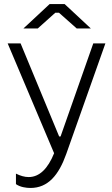

<svg xmlns="http://www.w3.org/2000/svg" viewBox="-20 -735 555 951"><path d="M430 -594 300 -715H226L96 -594H167L254 -672H272L360 -594ZM131 196C218 196 271 132 308 28L502 -520H442L280 -59H273L82 -520H18L248 24C217 101 175 142 122 142C102 142 81 136 59 125V177C80 192 110 196 131 196Z"/></svg>

Font: Fixel Text Light
Style: Regular
Weight: 300
Width: 4
Designer: AlfaBravo + MacPaw
Foundry: Kyrylo Tkachov, Marchela Mozhyna, Serhii Makarenko, Maria Weinstein, Zakhar Kryvoshyya
Version: Version 1.211